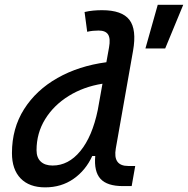

<svg xmlns="http://www.w3.org/2000/svg" viewBox="-20 -786 799 816"><path d="M171.9 10.3Q104.5 10.3 67.6 -27.8Q30.8 -65.9 30.8 -135.3Q30.8 -240.7 82.3 -322Q133.8 -403.3 224.4 -454.6Q314.9 -505.9 432.1 -521.5L443.4 -584.5Q450.2 -622.1 439.5 -639.2Q428.7 -656.2 398.9 -656.2Q386.7 -656.2 374.8 -655Q362.8 -653.8 350.6 -650.9L339.4 -734.9Q357.9 -739.3 376.5 -741Q395 -742.7 413.6 -742.7Q498.5 -742.7 530 -701.7Q561.5 -660.6 545.4 -569.8L472.2 -155.3Q459 -80.6 524.9 -80.6H554.7L539.6 4.9H502.4Q435.1 4.9 407 -26.1Q378.9 -57.1 384.8 -123H372.1Q344.2 -62 292.5 -25.9Q240.7 10.3 171.9 10.3ZM395.5 -318.4 415.5 -430.2Q335.4 -417.5 272 -378.2Q208.5 -338.9 171.9 -279.5Q135.3 -220.2 135.3 -147.5Q135.3 -116.2 153.1 -99.4Q170.9 -82.5 203.6 -82.5Q271 -82.5 321.5 -144Q372.1 -205.6 395.5 -318.4ZM598.1 -580.1 650.4 -765.6H758.8L682.1 -580.1Z"/></svg>

Font: Cascadia Mono PL
Style: Italic
Weight: 400
Italic angle: -10°
Monospace: yes
Designer: Aaron Bell
Foundry: Saja Typeworks
Version: Version 2404.023; ttfautohint (v1.8.4)